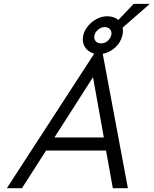

<svg xmlns="http://www.w3.org/2000/svg" viewBox="-20 -993 811 1013"><path d="M477.1 -710Q456.5 -715.3 441.2 -729.2Q425.8 -743.2 419.9 -763.7Q414.1 -784.2 419.4 -807.1Q425.3 -833 444.6 -856.2Q463.9 -879.4 490.7 -893.3Q517.6 -907.2 545.4 -907.2Q581.5 -907.2 604.5 -887.7L685.5 -972.7H770.5L627 -847.2Q630.9 -828.1 626 -807.1Q617.2 -769.5 588.4 -742.9Q559.6 -716.3 522 -709L654.8 0H575.2L539.6 -198.7H223.1L95.7 0H16.1ZM527.8 -267.6 470.7 -585.9 267.1 -267.6ZM513.7 -764.2Q533.2 -764.2 548.1 -777.3Q563 -790.5 566.9 -807.1Q571.3 -825.2 561.3 -837.6Q551.3 -850.1 532.2 -850.1Q513.7 -850.1 497.8 -836.7Q481.9 -823.2 478.5 -807.1Q474.1 -789.6 483.9 -776.9Q493.7 -764.2 513.7 -764.2Z"/></svg>

Font: Glacial Indifference
Style: Italic
Weight: 400
Designer: Alfredo Marco Pradil
Foundry: Alfredo Marco Pradil
Version: Version 1.312